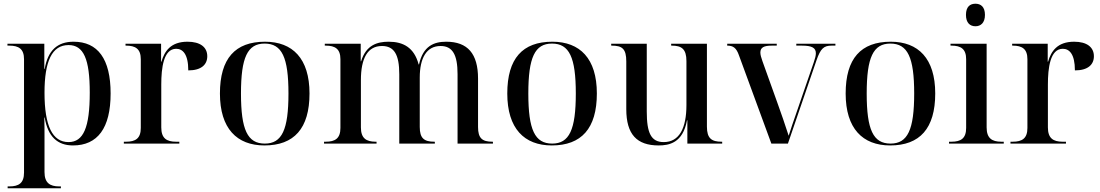

<svg xmlns="http://www.w3.org/2000/svg" viewBox="-20 -771 5909 1031"><path d="M21 240H307V230H298C248 230 219 211 219 153V-30C219 -66 219 -105 218 -140H220C237 -37 289 10 372 10C504 10 574 -83 574 -269C574 -455 505 -547 375 -547C288 -547 237 -500 220 -401H218V-536H20V-526H30C81 -526 109 -508 109 -453V156C109 212 81 230 30 230H21ZM348 -8C262 -8 219 -94 219 -273C219 -442 259 -529 348 -529C429 -529 462 -454 462 -274C462 -86 428 -8 348 -8Z M645 0H943V-10H925C874 -10 846 -29 846 -87V-317C846 -406 858 -509 926 -509C961 -509 991 -481 991 -393C1061 -393 1093 -424 1093 -469C1093 -518 1055 -547 987 -547C896 -547 863 -495 847 -440H845V-536H654V-526H657C708 -526 736 -508 736 -453V-84C736 -28 708 -10 657 -10H645Z M1400 10C1559 10 1642 -81 1642 -269C1642 -457 1551 -547 1403 -547C1243 -547 1161 -457 1161 -269C1161 -81 1252 10 1400 10ZM1402 0C1309 0 1274 -74 1274 -269C1274 -463 1309 -537 1401 -537C1494 -537 1529 -463 1529 -269C1529 -74 1494 0 1402 0Z M1720 0H2002V-10H1997C1946 -10 1918 -29 1918 -87V-341C1918 -458 1954 -524 2031 -524C2097 -524 2124 -477 2124 -373V0H2315V-10H2312C2257 -10 2234 -29 2234 -89V-354C2234 -459 2270 -524 2346 -524C2410 -524 2437 -477 2437 -373V0H2627V-10H2624C2569 -10 2547 -29 2547 -89V-349C2547 -483 2491 -547 2376 -547C2310 -547 2252 -524 2230 -425H2228C2204 -516 2145 -547 2067 -547C2007 -547 1946 -530 1919 -442H1917V-536H1724V-526H1729C1780 -526 1808 -508 1808 -453V-84C1808 -28 1780 -10 1729 -10H1720Z M2943 10C3102 10 3185 -81 3185 -269C3185 -457 3094 -547 2946 -547C2786 -547 2704 -457 2704 -269C2704 -81 2795 10 2943 10ZM2945 0C2852 0 2817 -74 2817 -269C2817 -463 2852 -537 2944 -537C3037 -537 3072 -463 3072 -269C3072 -74 3037 0 2945 0Z M3517 10C3572 10 3647 -3 3669 -125H3671V0H3858V-10H3855C3802 -10 3776 -27 3776 -91V-536H3584V-526H3587C3640 -526 3666 -508 3666 -443V-207C3666 -83 3628 -8 3544 -8C3476 -8 3453 -57 3453 -172V-536H3262V-526H3265C3322 -526 3343 -508 3343 -441V-185C3343 -49 3400 10 3517 10Z M3948 -474 4122 0H4211L4365 -449C4386 -509 4403 -526 4445 -526H4466V-536H4256V-526H4286C4340 -526 4361 -514 4361 -485C4361 -473 4357 -457 4350 -437L4254 -158C4240 -118 4227 -80 4215 -42C4193 -111 4178 -152 4154 -220L4074 -443C4067 -463 4063 -477 4063 -489C4063 -516 4082 -526 4124 -526H4151V-536H3885V-526C3917 -526 3934 -514 3948 -474Z M4760 10C4919 10 5002 -81 5002 -269C5002 -457 4911 -547 4763 -547C4603 -547 4521 -457 4521 -269C4521 -81 4612 10 4760 10ZM4762 0C4669 0 4634 -74 4634 -269C4634 -463 4669 -537 4761 -537C4854 -537 4889 -463 4889 -269C4889 -74 4854 0 4762 0Z M5218 -630C5246 -630 5269 -648 5269 -691C5269 -735 5246 -751 5218 -751C5189 -751 5167 -735 5167 -691C5167 -648 5189 -630 5218 -630ZM5076 0H5370V-10H5357C5306 -10 5278 -29 5278 -87V-536H5084V-526H5089C5140 -526 5168 -508 5168 -453V-84C5168 -28 5140 -10 5089 -10H5076Z M5406 0H5704V-10H5686C5635 -10 5607 -29 5607 -87V-317C5607 -406 5619 -509 5687 -509C5722 -509 5752 -481 5752 -393C5822 -393 5854 -424 5854 -469C5854 -518 5816 -547 5748 -547C5657 -547 5624 -495 5608 -440H5606V-536H5415V-526H5418C5469 -526 5497 -508 5497 -453V-84C5497 -28 5469 -10 5418 -10H5406Z"/></svg>

Font: Noto Serif Display Medium
Style: Regular
Weight: 500
Designer: Monotype Design Team
Foundry: Monotype Imaging Inc.
Version: Version 2.009